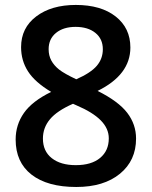

<svg xmlns="http://www.w3.org/2000/svg" viewBox="-20 -743 611 773"><path d="M285.2 -723.1Q386.7 -723.1 445.8 -676.5Q504.9 -629.9 504.9 -551.8Q504.9 -441.9 373 -377Q457 -335 492.4 -288.6Q527.8 -242.2 527.8 -185.1Q527.8 -96.7 462.9 -43.5Q397.9 9.8 287.1 9.8Q170.9 9.8 106.9 -40Q43 -89.8 43 -181.2Q43 -240.7 76.4 -288.3Q109.9 -335.9 186 -373Q120.6 -412.1 92.8 -455.6Q64.9 -499 64.9 -553.2Q64.9 -630.9 126 -677Q187 -723.1 285.2 -723.1ZM152.8 -185.1Q152.8 -134.3 188.5 -106.2Q224.1 -78.1 285.2 -78.1Q348.1 -78.1 383.1 -107.2Q418 -136.2 418 -186Q418 -225.6 385.7 -258.3Q353.5 -291 288.1 -318.8L273.9 -325.2Q209.5 -296.9 181.2 -262.9Q152.8 -229 152.8 -185.1ZM284.2 -634.8Q235.4 -634.8 205.6 -610.6Q175.8 -586.4 175.8 -544.9Q175.8 -519.5 186.5 -499.5Q197.3 -479.5 217.8 -463.1Q238.3 -446.8 287.1 -423.8Q345.7 -449.7 369.9 -478.3Q394 -506.8 394 -544.9Q394 -586.4 364 -610.6Q334 -634.8 284.2 -634.8Z"/></svg>

Font: f1_52653          
Style: Regular
Weight: 600
Foundry: Ascender Corporation
Version: Version 1.10